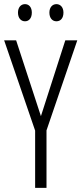

<svg xmlns="http://www.w3.org/2000/svg" viewBox="-20 -909 394 929"><path d="M67 -848C67 -822 81 -806 101 -806C120 -806 134 -821 134 -848C134 -874 120 -889 101 -889C81 -889 67 -873 67 -848ZM219 -848C219 -822 233 -806 253 -806C273 -806 287 -821 287 -848C287 -874 272 -889 253 -889C234 -889 219 -874 219 -848ZM178 -347 58 -714H0L150 -277V0H205V-278L354 -714H296Z"/></svg>

Font: Noto Sans Lao ExtraCondensed Light
Style: Regular
Weight: 300
Width: 2
Designer: Monotype Design Team
Foundry: Monotype Imaging Inc.
Version: Version 2.003